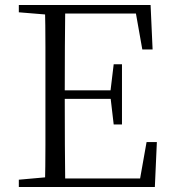

<svg xmlns="http://www.w3.org/2000/svg" viewBox="-20 -745 689 765"><path d="M55 0V-29L189 -41H200V0ZM159 0Q161 -83 161 -166.5Q161 -250 161 -335V-390Q161 -475 161 -559Q161 -643 159 -725H240Q239 -643 238.5 -557.5Q238 -472 238 -378V-357Q238 -256 238.5 -169.5Q239 -83 240 0ZM200 0V-34H572L534 -10L564 -179H605L597 0ZM200 -351V-385H439V-351ZM433 -249 420 -360V-381L433 -489H466V-249ZM55 -696V-725H200V-685H189ZM547 -548 517 -717 556 -691H200V-725H580L588 -548Z"/></svg>

Font: Noto Serif JP ExtraLight Light
Style: Regular
Weight: 300
Version: Version 2.003-H1;hotconv 1.1.1;makeotfexe 2.6.0